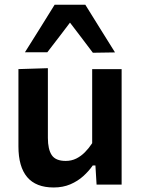

<svg xmlns="http://www.w3.org/2000/svg" viewBox="-20 -796 606 828"><path d="M211.5 12.5Q135 12.5 97.2 -32.2Q59.5 -77 59.5 -164.5Q59.5 -197.5 59.5 -222Q59.5 -246.5 59.5 -272Q59.5 -320 59.5 -357.5Q59.5 -395 59.5 -428.5Q59.5 -462 59.5 -498L186.5 -502Q186.5 -448.5 186.5 -396.2Q186.5 -344 186.5 -287V-201Q186.5 -152 203.2 -127Q220 -102 263.5 -102Q288 -102 308.8 -112.2Q329.5 -122.5 346.5 -139.8Q363.5 -157 377.5 -178.5V-287Q377.5 -344 377.5 -394.2Q377.5 -444.5 377.5 -498H504.5Q504.5 -444.5 504.5 -392.2Q504.5 -340 504.5 -272V-217Q504.5 -155 504.5 -104.5Q504.5 -54 504.5 0H396.5L391.5 -82.5H380Q363.5 -58.5 339.5 -36.8Q315.5 -15 283.5 -1.2Q251.5 12.5 211.5 12.5ZM380.5 -568.5Q352 -606 324 -643.2Q296 -680.5 266.5 -718.5H297Q268.5 -680.5 240.5 -644Q212.5 -607.5 184 -570.5H87.5Q119.5 -621 151.5 -672.5Q183.5 -724 215.5 -775.5H348Q380 -724 412 -672.5Q444 -621 476 -570Z"/></svg>

Font: Commissioner Thin SemiBold
Style: Regular
Weight: 600
Version: Version 1.000